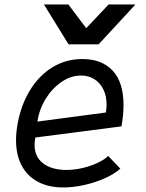

<svg xmlns="http://www.w3.org/2000/svg" viewBox="-20 -818 640 844"><path d="M50.5 -202Q50.5 -237.5 58 -277Q73 -357.5 111.8 -421.2Q150.5 -485 209.8 -521.8Q269 -558.5 342.5 -558.5Q427.5 -558.5 475.2 -507.5Q523 -456.5 523 -355.5Q523 -313.5 514 -262.5L135.5 -213.5Q132 -197.5 132 -181.5Q132 -128.5 169.8 -99.8Q207.5 -71 272 -71Q308 -71 344.5 -79.8Q381 -88.5 410.5 -102.8Q440 -117 455.5 -132.5L509 -76.5Q481 -52 438.2 -33.2Q395.5 -14.5 348 -4.2Q300.5 6 258.5 6Q194 6 147.2 -18.5Q100.5 -43 75.5 -89.8Q50.5 -136.5 50.5 -202ZM448.5 -359Q448.5 -396.5 434.2 -425.2Q420 -454 394.5 -470Q369 -486 336 -486Q291.5 -486 250 -457.5Q208.5 -429 180.2 -382.5Q152 -336 144.5 -283.5L445.5 -323.5Q448.5 -342.5 448.5 -359ZM173 -798.5H280.5L359 -694L457.5 -798.5H575.5L413.5 -623H281.5Z"/></svg>

Font: JuliaMono
Style: Italic
Weight: 400
Italic angle: -9°
Monospace: yes
Designer: cormullion
Foundry: corm
Version: Version 0.057; ttfautohint (v1.8.4)